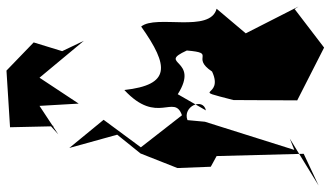

<svg xmlns="http://www.w3.org/2000/svg" viewBox="-237 -755 1021 593"><g transform="rotate(-90 273.5 -458.5)"><path d="M279 -420C389 -350 371 -486 414 -392C406 -298 394 -382 349 -314C265 -275 298 -391 261 -248L260 -51L423 32L542 -59L550 -47L467 -210L543 -300C467 -320 526 -487 488 -533C365 -446 308 -442 292 -585C182 -483 282 -431 214 -407L115 -534L200 -649L113 -755L154 -607L96 -535L51 -421L55 -318L88 -300L95 -31L-3 15L142 -74L107 -60L194 -336L199 -390C241 -406 270 -342 229 -333ZM412 -777 439 -865 352 -949 177 -938 180 -802 187 -818 155 -789 243 -847 250 -726 330 -847 444 -710Z"/></g></svg>

Font: Asimov Silicon
Style: Regular
Weight: 400
Designer: Google
Version: Version 2.000980; 2014